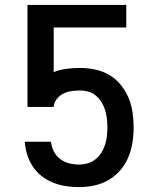

<svg xmlns="http://www.w3.org/2000/svg" viewBox="-20 -755 640 783"><path d="M302 8Q275 8 248.5 4Q222 0 197 -10Q172 -20 150.5 -36.5Q129 -53 114 -75.5Q99 -98 91 -124Q83 -150 81 -177H188Q190 -156 199.5 -137.5Q209 -119 225.5 -106.5Q242 -94 262 -89Q282 -84 302 -84Q320 -84 337.5 -89Q355 -94 369.5 -105.5Q384 -117 393.5 -132.5Q403 -148 408.5 -165Q414 -182 416 -200Q418 -218 418 -236Q418 -253 416 -270.5Q414 -288 409 -305Q404 -322 394.5 -337.5Q385 -353 371.5 -364.5Q358 -376 341 -381Q324 -386 306 -386Q289 -386 271.5 -383.5Q254 -381 238 -373Q222 -365 211 -350.5Q200 -336 199 -319H92V-735H495V-643H199V-461Q224 -471 251.5 -474.5Q279 -478 306 -478Q337 -478 368 -471.5Q399 -465 425.5 -449.5Q452 -434 472 -409.5Q492 -385 504 -356.5Q516 -328 520.5 -297Q525 -266 525 -235Q525 -204 520 -173Q515 -142 503 -113Q491 -84 470 -60Q449 -36 422 -20.5Q395 -5 364.5 1.5Q334 8 302 8Z"/></svg>

Font: Iosevka Aile Semibold
Style: Regular
Weight: 600
Designer: Belleve Invis
Foundry: Belleve Invis
Version: Version 31.1.0; ttfautohint (v1.8.4)